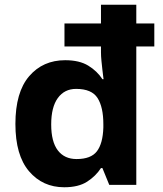

<svg xmlns="http://www.w3.org/2000/svg" viewBox="-20 -780 689 810"><path d="M45 -257Q45 -391 103 -458.5Q161 -526 255 -526Q315 -526 352.5 -503Q390 -480 412 -446H417Q417 -445 415.5 -456.5Q414 -468 412 -485.5Q410 -503 408 -523Q406 -543 406 -559V-584H252V-681H406V-760H555V-681H631V-584H555V0H441L412 -71H406Q384 -37 347.5 -13.5Q311 10 251 10Q160 10 102.5 -57.5Q45 -125 45 -257ZM303 -109Q364 -109 389 -142Q414 -175 416 -242V-256Q416 -328 391.5 -366.5Q367 -405 301 -405Q252 -405 224 -366.5Q196 -328 196 -255Q196 -182 224 -145.5Q252 -109 303 -109Z"/></svg>

Font: BC Sans
Style: Bold
Weight: 700
Designer: Monotype Design Team
Province of B.C.
Foundry: Monotype Imaging Inc.
Version: Version 2.000;GOOG;noto-source:20170915:90ef993387c0